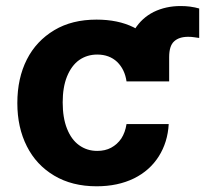

<svg xmlns="http://www.w3.org/2000/svg" viewBox="-20 -619 693 649"><path d="M551.8 -425.8V-343.8H412.1V-426.8Q412.1 -482.4 435.5 -520Q459 -558.1 499.5 -578.6Q540.5 -598.6 590.3 -598.6Q607.9 -598.6 622.1 -596.7Q640.1 -594.2 653.3 -590.3V-490.7Q647.5 -491.2 635.7 -493.2Q627 -494.6 616.2 -494.6Q585 -494.6 568.4 -479Q551.8 -463.9 551.8 -425.8ZM306.6 10.7Q223.6 10.7 163.1 -25.4Q102.5 -61.5 70.8 -124.5Q38.6 -188 38.6 -270.5Q38.6 -354.5 70.8 -418Q102.5 -480.5 163.6 -517.1Q223.1 -552.7 306.2 -552.7Q378.9 -552.7 431.2 -526.9Q484.4 -500.5 516.1 -453.6Q547.4 -407.2 550.3 -343.8H407.7Q401.9 -384.3 376 -409.7Q349.6 -434.6 308.6 -434.6Q274.4 -434.6 247.6 -416Q221.7 -397.5 206.5 -360.4Q191.9 -324.2 191.9 -272.9Q191.9 -220.7 206.5 -184.1Q221.2 -147 247.1 -128.4Q273.9 -108.9 308.6 -108.9Q335.4 -108.9 355.5 -119.6Q376.5 -130.9 390.1 -150.9Q403.3 -171.4 407.7 -199.7H550.3Q546.9 -138.2 516.6 -90.3Q486.3 -42.5 433.1 -16.1Q378.4 10.7 306.6 10.7Z"/></svg>

Font: My Font
Style: Bold
Weight: 500
Designer: Rasmus Andersson
Foundry: rsms
Version: Version 0.001